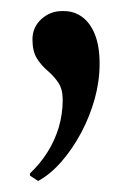

<svg xmlns="http://www.w3.org/2000/svg" viewBox="-20 -126 238 346"><path d="M48.5 200 34 190.5V186.5Q52 169.5 65.2 148.8Q78.5 128 85.8 103.8Q93 79.5 93 54Q93 34.5 85 22.8Q77 11 65.8 1.5Q54.5 -8 46.5 -20.8Q38.5 -33.5 38.5 -55Q38.5 -77 54.5 -91.5Q70.5 -106 91.5 -106H95.5Q113.5 -106 128 -95.5Q142.5 -85 151 -64Q159.5 -43 159.5 -11Q159.5 20 150.8 51.8Q142 83.5 126.5 112.8Q111 142 91 165Q71 188 49 200Z"/></svg>

Font: Merriweather 144pt
Style: Regular
Weight: 400
Version: Version 2.100